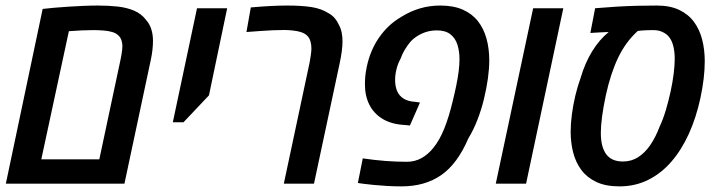

<svg xmlns="http://www.w3.org/2000/svg" viewBox="-20 -660 2578 690"><path d="M1 0 133.3 -627.9Q150.4 -629.9 174.3 -632.1Q198.2 -634.3 225.3 -636Q252.4 -637.7 279.8 -638.9Q307.1 -640.1 331.5 -640.1Q369.1 -640.1 402.6 -636.5Q436 -632.8 462.2 -621.6Q488.3 -610.4 504.4 -588.9Q517.1 -575.2 523.4 -555.9Q529.8 -536.6 529.8 -513.2Q529.8 -498 527.8 -480.2Q525.9 -462.4 521 -440.4L427.2 0ZM128.4 -87.4H336.9L413.1 -445.3Q415 -453.6 416.5 -462.9Q418 -472.2 418.9 -480.2Q419.9 -488.3 419.9 -494.1Q419.9 -504.9 416.7 -514.6Q413.6 -524.4 407.2 -530.8Q398.4 -540.5 383.5 -544.9Q368.7 -549.3 350.1 -550.5Q331.5 -551.8 313.5 -551.8Q294.9 -551.8 274.4 -550.8Q253.9 -549.8 227.5 -547.9Z M601.1 -220.7 688 -630.4H796.4L731 -317.4L639.6 -220.7Z M1000 0 1092.8 -436Q1095.2 -449.7 1097.2 -463.1Q1099.1 -476.6 1099.1 -486.3Q1099.1 -499.5 1095.7 -511.2Q1092.3 -522.9 1085.4 -530.3Q1081.1 -535.2 1074.7 -538.8Q1068.4 -542.5 1060.5 -544.9Q1048.3 -548.8 1031.5 -550.5Q1014.6 -552.2 1001 -552.2Q982.4 -552.2 960.9 -551.3Q939.5 -550.3 915.3 -548.6Q891.1 -546.9 865.7 -544.9L881.3 -633.3Q919.9 -636.7 952.1 -638.4Q984.4 -640.1 1011.7 -640.1Q1064.5 -640.1 1099.9 -634.5Q1135.3 -628.9 1161.1 -612.3Q1174.3 -605 1183.3 -594.2Q1192.4 -583.5 1197.8 -570.8Q1205.1 -557.6 1208 -542.5Q1210.9 -527.3 1210.9 -511.7Q1210.9 -496.1 1208.3 -475.8Q1205.6 -455.6 1200.7 -432.6L1108.4 0Z M1422.9 9.8Q1397 9.8 1371.1 8.3Q1345.2 6.8 1322.8 4.6Q1300.3 2.4 1286.1 0.5L1266.1 -2.4L1283.7 -90.8Q1326.7 -84.5 1366.2 -81.5Q1405.8 -78.6 1441.9 -78.6Q1471.2 -78.6 1495.1 -92Q1519 -105.5 1537.6 -128.9Q1560.5 -157.2 1577.1 -199.2Q1593.8 -241.2 1606.9 -296.4Q1613.8 -324.2 1619.4 -351.1Q1625 -377.9 1628.2 -402.6Q1631.3 -427.2 1631.3 -447.3Q1631.3 -475.6 1624 -499Q1616.7 -522.5 1598.9 -536.6Q1581.1 -550.8 1549.8 -550.8Q1521.5 -550.8 1497.6 -540Q1473.6 -529.3 1456.5 -511.7Q1444.8 -498 1435.1 -481.9Q1425.3 -465.8 1419.4 -448.7Q1409.7 -431.2 1404.8 -411.1Q1399.9 -391.1 1399.9 -372.6Q1399.9 -350.1 1407.2 -332.8Q1414.6 -315.4 1430.7 -305.4Q1446.8 -295.4 1473.1 -293.9L1489.3 -291.5L1453.1 -209L1434.1 -210.9Q1386.7 -213.4 1355 -232.7Q1323.2 -252 1307.4 -283.7Q1291.5 -315.4 1291.5 -356.4Q1291.5 -370.1 1292.7 -385.3Q1293.9 -400.4 1298.3 -420.9Q1311 -480.5 1343 -526.1Q1375 -571.8 1420.9 -598.6Q1486.3 -640.1 1562 -640.1Q1609.4 -640.1 1642.8 -625.5Q1676.3 -610.8 1697.3 -584.2Q1718.3 -557.6 1728.3 -521.5Q1738.3 -485.4 1738.3 -441.9Q1738.3 -413.6 1733.4 -377.9Q1728.5 -342.3 1719.2 -304.2Q1710 -266.1 1695.8 -229.5Q1681.6 -192.9 1663.1 -162.6Q1624 -71.3 1565.7 -30.8Q1507.3 9.8 1422.9 9.8Z M1761.7 0 1896 -630.4H2004.4L1870.6 0Z M2206.1 9.8Q2156.7 9.8 2123 -6.1Q2089.4 -22 2069.1 -49.3Q2048.8 -76.7 2039.8 -112.1Q2030.8 -147.5 2030.8 -187Q2030.8 -215.3 2035.2 -249Q2039.6 -282.7 2047.6 -316.4Q2055.7 -350.1 2066.4 -379.4Q2082 -433.1 2107.9 -475.3Q2133.8 -517.6 2167.5 -544.9Q2161.6 -544.9 2153.1 -544.4Q2144.5 -543.9 2135 -543.5Q2125.5 -543 2116.7 -542.5Q2107.9 -542 2101.6 -541.5L2118.7 -630.4Q2157.7 -633.8 2194.3 -636Q2231 -638.2 2267.1 -639.2Q2303.2 -640.1 2340.3 -640.1Q2387.7 -640.1 2420.7 -624.5Q2453.6 -608.9 2473.9 -581.5Q2494.1 -554.2 2503.4 -517.8Q2512.7 -481.4 2512.7 -439.9Q2512.7 -410.2 2508.8 -377.2Q2504.9 -344.2 2497.1 -307.6Q2481.9 -237.3 2455.6 -179.2Q2429.2 -121.1 2392.6 -78.9Q2356 -36.6 2309.1 -13.4Q2262.2 9.8 2206.1 9.8ZM2218.8 -79.6Q2249.5 -79.6 2273.9 -95.5Q2298.3 -111.3 2317.4 -139.4Q2336.4 -167.5 2350.6 -205.1Q2363.3 -231.9 2373 -264.9Q2382.8 -297.9 2390.1 -331.8Q2397.5 -365.7 2401.1 -396Q2404.8 -426.3 2404.8 -448.7Q2404.8 -474.6 2399.4 -495.6Q2394 -516.6 2381.8 -530.3Q2372.6 -540 2358.9 -545.9Q2345.2 -551.8 2328.1 -551.8Q2318.4 -551.8 2307.9 -551.5Q2297.4 -551.3 2288.1 -550.5Q2278.8 -549.8 2272 -548.8Q2228.5 -509.3 2201.4 -452.6Q2174.3 -396 2157.2 -317.4Q2148.4 -276.4 2143.8 -241.9Q2139.2 -207.5 2139.2 -182.1Q2139.2 -132.3 2158.4 -106Q2177.7 -79.6 2218.8 -79.6Z"/></svg>

Font: Open Sans SemiCondensed SemiBold
Style: Italic
Weight: 600
Width: 4
Italic angle: -12°
Designer: Monotype Design Team
Foundry: Monotype Imaging Inc.
Version: Version 3.000